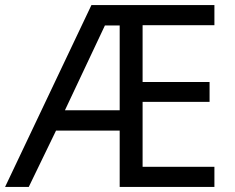

<svg xmlns="http://www.w3.org/2000/svg" viewBox="-21 -734 922 754"><path d="M821 0H449V-221H199L92 0H-1L338 -714H821V-635H539V-412H802V-334H539V-79H821ZM234 -301H449V-634H391Z"/></svg>

Font: Noto Sans NKo
Style: Regular
Weight: 400
Designer: Monotype Design Team
Foundry: Monotype Imaging Inc.
Version: Version 2.003; ttfautohint (v1.8.4.7-5d5b)